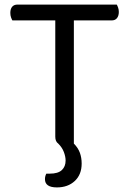

<svg xmlns="http://www.w3.org/2000/svg" viewBox="-20 -628 563 837"><path d="M221 -32V-539H34Q31 -544 28 -552.5Q25 -561 25 -572Q25 -589 33 -598.5Q41 -608 56 -608H489Q492 -603 495 -594.5Q498 -586 498 -576Q498 -559 490 -549Q482 -539 467 -539H302V-2Q320 16 328 37.5Q336 59 336 85Q336 133 306 161Q276 189 228 189Q176 189 176 153Q176 140 182 129H197Q233 129 249.5 113.5Q266 98 266 72Q266 55 258.5 35Q251 15 234 -2Q221 -11 221 -32Z"/></svg>

Font: Baloo 2 Latin
Style: Regular
Weight: 400
Designer: Sarang Kulkarni and Ek Type
Foundry: Ek Type
Version: Version 1.001